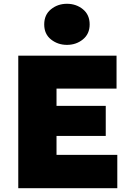

<svg xmlns="http://www.w3.org/2000/svg" viewBox="-20 -994 690 1014"><path d="M76.5 0V-700H595.5V-526H278.5V-435H538.5V-276H278.5V-176H599.5V0ZM333.5 -757Q285.5 -757 249.5 -785.5Q213.5 -814 213.5 -865Q213.5 -916 249.2 -945Q285 -974 333.5 -974Q382.5 -974 418 -945Q453.5 -916 453.5 -865Q453.5 -815 418 -786Q382.5 -757 333.5 -757Z"/></svg>

Font: Geologica Roman Black
Style: Regular
Weight: 900
Designer: Sindre Bremnes, Frode Helland
Foundry: Monokrom Skriftforlag AS
Version: Version 1.010;gftools[0.9.28]